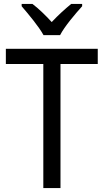

<svg xmlns="http://www.w3.org/2000/svg" viewBox="-20 -964 532 984"><path d="M203 -784H288C311 -829 366 -893 401 -932V-944H345C311 -916 280 -888 245 -851C213 -886 177 -921 146 -944H91V-932C127 -890 179 -828 203 -784ZM290 0V-636H481V-714H10V-636H202V0Z"/></svg>

Font: Noto Sans Devanagari UI SemiCondensed
Style: Regular
Weight: 400
Width: 4
Designer: Jelle Bosma - Monotype Design Team
Foundry: Monotype Imaging Inc.
Version: Version 2.004